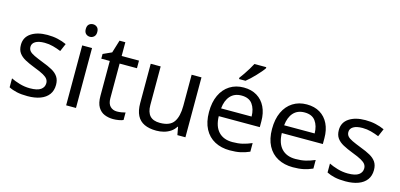

<svg xmlns="http://www.w3.org/2000/svg" viewBox="-68 -1207 3460 1659"><g transform="rotate(15 1661.5 -378.0)"><path d="M434 -148Q434 -96 408 -61Q382 -26 334 -8Q286 10 220 10Q164 10 123.5 1Q83 -8 52 -24V-104Q84 -88 129.5 -74.5Q175 -61 222 -61Q289 -61 319 -82.5Q349 -104 349 -140Q349 -160 338 -176Q327 -192 298.5 -208Q270 -224 217 -244Q165 -264 128 -284Q91 -304 71 -332Q51 -360 51 -404Q51 -472 106.5 -509Q162 -546 252 -546Q301 -546 343.5 -536.5Q386 -527 423 -510L393 -440Q359 -454 322 -464Q285 -474 246 -474Q192 -474 163.5 -456.5Q135 -439 135 -409Q135 -387 148 -371.5Q161 -356 191.5 -341.5Q222 -327 273 -307Q324 -288 360 -268Q396 -248 415 -219.5Q434 -191 434 -148Z M652 -536V0H564V-536ZM609 -737Q629 -737 644.5 -723.5Q660 -710 660 -681Q660 -653 644.5 -639Q629 -625 609 -625Q587 -625 572 -639Q557 -653 557 -681Q557 -710 572 -723.5Q587 -737 609 -737Z M1001 -62Q1021 -62 1042 -65.5Q1063 -69 1076 -73V-6Q1062 1 1036 5.5Q1010 10 986 10Q944 10 908.5 -4.5Q873 -19 851 -55Q829 -91 829 -156V-468H753V-510L830 -545L865 -659H917V-536H1072V-468H917V-158Q917 -109 940.5 -85.5Q964 -62 1001 -62Z M1631 -536V0H1559L1546 -71H1542Q1525 -43 1498 -25Q1471 -7 1439 1.5Q1407 10 1372 10Q1308 10 1264.5 -10.5Q1221 -31 1199 -74Q1177 -117 1177 -185V-536H1266V-191Q1266 -127 1295 -95Q1324 -63 1385 -63Q1474 -63 1508.5 -113Q1543 -163 1543 -257V-536Z M2008 -546Q2077 -546 2126.5 -516Q2176 -486 2202.5 -431.5Q2229 -377 2229 -304V-251H1862Q1864 -160 1908.5 -112.5Q1953 -65 2033 -65Q2084 -65 2123.5 -74.5Q2163 -84 2205 -102V-25Q2164 -7 2124 1.5Q2084 10 2029 10Q1953 10 1894.5 -21Q1836 -52 1803.5 -113.5Q1771 -175 1771 -264Q1771 -352 1800.5 -415Q1830 -478 1883.5 -512Q1937 -546 2008 -546ZM2007 -474Q1944 -474 1907.5 -433.5Q1871 -393 1864 -321H2137Q2136 -389 2105 -431.5Q2074 -474 2007 -474ZM2149 -756Q2140 -742 2123 -722Q2106 -702 2085.5 -680.5Q2065 -659 2044.5 -639.5Q2024 -620 2006 -606H1948V-618Q1963 -637 1980.5 -663Q1998 -689 2015 -716.5Q2032 -744 2043 -766H2149Z M2572 -546Q2641 -546 2690.5 -516Q2740 -486 2766.5 -431.5Q2793 -377 2793 -304V-251H2426Q2428 -160 2472.5 -112.5Q2517 -65 2597 -65Q2648 -65 2687.5 -74.5Q2727 -84 2769 -102V-25Q2728 -7 2688 1.5Q2648 10 2593 10Q2517 10 2458.5 -21Q2400 -52 2367.5 -113.5Q2335 -175 2335 -264Q2335 -352 2364.5 -415Q2394 -478 2447.5 -512Q2501 -546 2572 -546ZM2571 -474Q2508 -474 2471.5 -433.5Q2435 -393 2428 -321H2701Q2700 -389 2669 -431.5Q2638 -474 2571 -474Z M3278 -148Q3278 -96 3252 -61Q3226 -26 3178 -8Q3130 10 3064 10Q3008 10 2967.5 1Q2927 -8 2896 -24V-104Q2928 -88 2973.5 -74.5Q3019 -61 3066 -61Q3133 -61 3163 -82.5Q3193 -104 3193 -140Q3193 -160 3182 -176Q3171 -192 3142.5 -208Q3114 -224 3061 -244Q3009 -264 2972 -284Q2935 -304 2915 -332Q2895 -360 2895 -404Q2895 -472 2950.5 -509Q3006 -546 3096 -546Q3145 -546 3187.5 -536.5Q3230 -527 3267 -510L3237 -440Q3203 -454 3166 -464Q3129 -474 3090 -474Q3036 -474 3007.5 -456.5Q2979 -439 2979 -409Q2979 -387 2992 -371.5Q3005 -356 3035.5 -341.5Q3066 -327 3117 -307Q3168 -288 3204 -268Q3240 -248 3259 -219.5Q3278 -191 3278 -148Z"/></g></svg>

Font: Noto Sans Meetei Mayek
Style: Regular
Weight: 400
Designer: Monotype Design Team and Neelakash Kshetrimayum
Foundry: Monotype Imaging Inc.
Version: Version 2.002